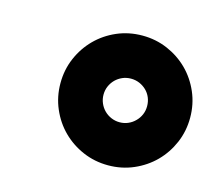

<svg xmlns="http://www.w3.org/2000/svg" viewBox="-64 -810 590 520"><g transform="rotate(15 231.5 -550.0)"><path d="M277 -731.5Q314.6 -731.5 347.7 -717.3Q380.7 -703.1 405.4 -678.6Q430 -654.1 444.4 -620.9Q458.8 -587.7 458.8 -549.7Q458.8 -512.1 444.6 -479Q430.4 -446 405.9 -421.3Q381.4 -396.7 348.2 -382.3Q315 -367.9 277 -367.9Q239.3 -367.9 206.3 -382.1Q173.3 -396.3 148.6 -420.8Q123.9 -445.3 109.6 -478.5Q95.2 -511.7 95.2 -549.7Q95.2 -587.4 109.4 -620.4Q123.6 -653.4 148.1 -678.1Q172.6 -702.8 205.8 -717.2Q239 -731.5 277 -731.5ZM215.9 -549.7Q215.9 -537.3 220.7 -526.1Q225.5 -514.9 233.8 -506.6Q242.2 -498.2 253.4 -493.4Q264.6 -488.6 277 -488.6Q289.8 -488.6 300.8 -493.4Q311.8 -498.2 320.1 -506.6Q328.5 -514.9 333.3 -525.9Q338.1 -536.9 338.1 -549.7Q338.1 -562.5 333.5 -573.7Q328.8 -584.9 320.5 -593Q312.1 -601.2 301 -606Q289.8 -610.8 277 -610.8Q264.2 -610.8 253.2 -606Q242.2 -601.2 233.8 -592.9Q225.5 -584.5 220.7 -573.5Q215.9 -562.5 215.9 -549.7Z"/></g></svg>

Font: Inter P Black
Style: Italic
Weight: 900
Italic angle: -9.40001°
Designer: Rasmus Andersson
Foundry: rsms
Version: Version 3.018;git-588b23468